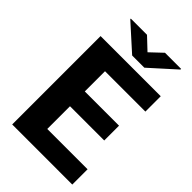

<svg xmlns="http://www.w3.org/2000/svg" viewBox="-265 -997 1092 1092"><g transform="rotate(45 280.5 -451.5)"><path d="M542 -123V0H58.6V-710.9H542.5V-587.4H217.8V-424.8H493.2V-305.7H217.8V-123ZM240.2 -902.8 312.5 -834.5 384.8 -902.8H514.6V-897.5L361.8 -759.8H263.7L109.9 -898.4V-902.8Z"/></g></svg>

Font: Vazirmatn FD ExtraBold
Style: Regular
Weight: 800
Designer: Saber Rastikerdar
Foundry: Saber Rastikerdar
Version: Version 33.003